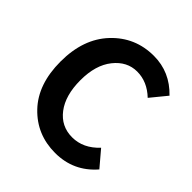

<svg xmlns="http://www.w3.org/2000/svg" viewBox="-204 -902 1064 1064"><g transform="rotate(45 328.5 -370.0)"><path d="M629 -95Q535 14 391 14Q247 14 150.5 -87Q54 -188 54 -366Q54 -544 153 -649Q252 -754 398 -754Q524 -754 615 -659L538 -565Q473 -627 394 -627Q315 -627 260 -558Q205 -489 205 -370.5Q205 -252 257.5 -183Q310 -114 396.5 -114Q483 -114 551 -187Z"/></g></svg>

Font: Swei Fan Sans CJK TC
Style: Bold
Weight: 700
Version: Version 2.130